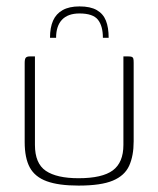

<svg xmlns="http://www.w3.org/2000/svg" viewBox="-20 -575 494 599"><path d="M228 -555Q262 -555 282 -543.5Q302 -532 310.5 -510.5Q319 -489 319 -457H301Q301 -494 285.5 -513.5Q270 -533 228 -533Q192 -533 173.5 -513.5Q155 -494 155 -457H136Q136 -489 145.5 -510.5Q155 -532 175.5 -543.5Q196 -555 228 -555ZM89 -399V-123Q89 -65 123 -42Q157 -19 225 -19Q299 -19 332 -43.5Q365 -68 365 -123V-399Q366 -399 368 -399Q370 -399 372.5 -399Q375 -399 377 -399Q379 -399 380 -399Q388 -399 391.5 -397.5Q395 -396 396 -392Q397 -388 397 -379V-134Q397 -89 383 -58Q369 -27 332 -11.5Q295 4 225 4Q163 4 126 -9.5Q89 -23 73 -52.5Q57 -82 57 -132V-379Q57 -391 60.5 -395Q64 -399 73 -399Q77 -399 81 -399Q85 -399 89 -399Z"/></svg>

Font: Genos ExtraLight
Style: Regular
Weight: 250
Designer: Robert E. Leuschke
Foundry: Robert E. Leuschke
Version: Version 1.010